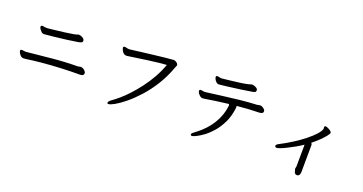

<svg xmlns="http://www.w3.org/2000/svg" viewBox="-39 -1387 4018 2125"><g transform="rotate(20 1970.0 -324.5)"><path d="M691 -494Q577 -475 418 -458Q332 -449 304 -447Q296 -447 288 -449.5Q280 -452 273 -460Q264 -468 252.5 -483.5Q241 -499 241 -512Q241 -518 247 -525Q254 -528 260 -528Q266 -528 277.5 -525Q289 -522 309 -522H322Q330 -523 359 -526Q388 -529 429 -534Q470 -539 513 -544Q639 -561 657 -570Q663 -574 671 -574Q692 -574 715.5 -560.5Q739 -547 740 -526V-524Q740 -510 726 -504Q715 -498 691 -494ZM877 -194Q877 -162 836 -162Q612 -162 384 -141Q283 -131 209 -120Q194 -118 183 -118Q163 -118 148.5 -132Q134 -146 126 -162Q118 -178 118 -182Q118 -190 123 -195Q128 -200 136.5 -200Q145 -200 155.5 -197.5Q166 -195 178 -195H186L475 -224Q628 -239 780 -240Q787 -240 795 -243Q803 -246 813 -246H816H817Q839 -244 857.5 -227Q876 -210 877 -197Z M1250 -535H1243Q1220 -535 1205.5 -550.5Q1191 -566 1184 -583Q1177 -600 1177 -605Q1177 -619 1192 -621H1195Q1205 -621 1218 -617Q1231 -613 1246 -613H1254Q1304 -619 1369.5 -627.5Q1435 -636 1505 -644Q1677 -665 1752 -670Q1761 -670 1774 -665Q1787 -659 1796 -650Q1807 -639 1807 -630Q1807 -621 1803 -614Q1799 -607 1796 -598Q1753 -478 1691 -378.5Q1629 -279 1559.5 -202.5Q1490 -126 1424.5 -72.5Q1359 -19 1310 8.5Q1261 36 1239 36Q1225 36 1225 24Q1225 17 1235 5Q1245 -7 1265 -20Q1295 -41 1339 -78.5Q1383 -116 1433 -170Q1483 -224 1533.5 -290.5Q1584 -357 1627 -433Q1670 -509 1700 -592Q1629 -588 1488 -569Q1426 -560 1258 -536Q1254 -535 1250 -535Z M2663 -711Q2673 -711 2688.5 -706Q2704 -701 2717.5 -692Q2731 -683 2731 -666.5Q2731 -650 2720 -645Q2710 -640 2699 -638Q2671 -632 2561.5 -616.5Q2452 -601 2413 -597Q2321 -586 2315 -586Q2296 -586 2281.5 -599.5Q2267 -613 2260 -629Q2253 -645 2253 -652Q2253 -663 2261 -666Q2269 -669 2288 -664Q2307 -659 2318 -659Q2320 -659 2323 -659.5Q2326 -660 2331.5 -660.5Q2337 -661 2368 -664.5Q2399 -668 2442 -673Q2543 -685 2588 -693Q2632 -702 2641 -706Q2646 -709 2651 -709L2660 -711ZM2132 -445Q2132 -461 2151 -461Q2160 -461 2173 -457Q2182 -455 2189 -455Q2196 -455 2199.5 -455.5Q2203 -456 2208 -456Q2295 -467 2393.5 -480Q2492 -493 2593.5 -504Q2695 -515 2791 -519Q2799 -520 2807 -522.5Q2815 -525 2824 -525H2827Q2839 -525 2852 -517.5Q2865 -510 2875.5 -500Q2886 -490 2886 -480V-478Q2886 -459 2871 -452Q2858 -447 2840 -446Q2718 -444 2580 -430Q2582 -423 2582 -414V-407V-406Q2570 -307 2534 -232Q2498 -157 2450.5 -103Q2403 -49 2356.5 -15Q2310 19 2275 35.5Q2240 52 2229.5 52Q2219 52 2214 46Q2212 43 2212 38Q2212 29 2222 21Q2234 10 2245 2Q2277 -21 2317.5 -57.5Q2358 -94 2396 -145Q2434 -196 2462 -260.5Q2490 -325 2499 -404V-406Q2499 -413 2493 -421Q2414 -412 2345 -402L2223 -383Q2208 -380 2194.5 -380Q2181 -380 2166 -392Q2151 -404 2141.5 -419Q2132 -434 2132 -445Z M3427 -1Q3427 -10 3429.5 -16.5Q3432 -23 3432 -26Q3432 -64 3433 -144.5Q3434 -225 3434 -252V-284Q3359 -233 3267 -188Q3226 -167 3196 -156Q3166 -145 3154.5 -145Q3143 -145 3137 -153Q3134 -156 3134 -161Q3134 -178 3161 -191Q3321 -274 3438 -368Q3494 -413 3528.5 -451.5Q3563 -490 3571 -517Q3571 -519 3572 -521Q3573 -524 3571.5 -529Q3570 -534 3570 -538Q3570 -547 3575 -551Q3580 -555 3586.5 -555Q3593 -555 3610.5 -547.5Q3628 -540 3644 -528.5Q3660 -517 3660 -505.5Q3660 -494 3638 -466Q3616 -438 3579.5 -402Q3543 -366 3496 -329Q3499 -326 3502 -323Q3507 -316 3507 -303V-264Q3507 -233 3506 -145.5Q3505 -58 3505 -26V12Q3505 26 3499.5 41Q3494 56 3478 61Q3475 62 3469 62Q3445 62 3437 39Q3428 10 3427 3Z"/></g></svg>

Font: Moon Stars Kai HW
Style: Bold
Weight: 700
Designer: GuiWonder
Version: Version 1.101